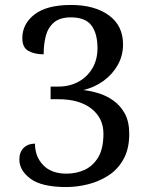

<svg xmlns="http://www.w3.org/2000/svg" viewBox="-20 -744 599 774"><path d="M247 10Q148 10 103 -23.5Q58 -57 58 -101Q58 -131 75.5 -148Q93 -165 121 -165Q121 -113 154 -78.5Q187 -44 248 -44Q288 -44 321.5 -59.5Q355 -75 376 -110Q397 -145 397 -205Q397 -268 348.5 -306Q300 -344 216 -344H184V-395H216Q260 -395 295.5 -414Q331 -433 352 -468Q373 -503 373 -550Q373 -609 348.5 -641.5Q324 -674 266 -674Q221 -674 197 -653Q173 -632 164.5 -598.5Q156 -565 156 -525Q120 -525 95 -538.5Q70 -552 70 -590Q70 -648 119.5 -686Q169 -724 266 -724Q361 -724 418.5 -682.5Q476 -641 476 -565Q476 -520 455 -482.5Q434 -445 398 -418.5Q362 -392 316 -381Q344 -378 376 -368.5Q408 -359 436.5 -339Q465 -319 483 -286.5Q501 -254 501 -204Q501 -144 478 -102.5Q455 -61 417 -36.5Q379 -12 334.5 -1Q290 10 247 10Z"/></svg>

Font: Noto Serif Old Uyghur
Style: Regular
Weight: 400
Designer: Lewis McGuffie
Foundry: Google LLC
Version: Version 1.003; ttfautohint (v1.8.4.7-5d5b)